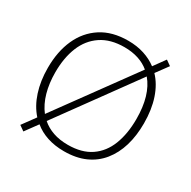

<svg xmlns="http://www.w3.org/2000/svg" viewBox="-169 -908 1100 1103"><g transform="rotate(30 381.5 -357.0)"><path d="M700 -358Q700 -276 680 -209Q660 -142 620 -92.5Q580 -43 520.5 -16.5Q461 10 381 10Q320 10 270 -6.5Q220 -23 183 -54L123 28L89 4L152 -82Q108 -131 85 -202Q62 -273 62 -359Q62 -468 99 -550Q136 -632 208 -678.5Q280 -725 385 -725Q443 -725 491 -709.5Q539 -694 576 -666L631 -742L665 -718L607 -639Q652 -592 676 -520.5Q700 -449 700 -358ZM650 -358Q650 -516 579 -600L209 -91Q241 -63 284 -48Q327 -33 382 -33Q474 -33 533.5 -73.5Q593 -114 621.5 -187.5Q650 -261 650 -358ZM112 -359Q112 -286 129 -225.5Q146 -165 180 -121L550 -629Q519 -655 477.5 -668.5Q436 -682 385 -682Q293 -682 232 -641Q171 -600 141.5 -527.5Q112 -455 112 -359Z"/></g></svg>

Font: Noto Sans Oriya ExtraLight
Style: Regular
Weight: 250
Version: Version 2.003